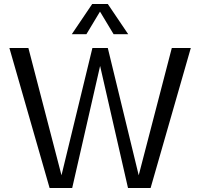

<svg xmlns="http://www.w3.org/2000/svg" viewBox="-20 -940 1000 960"><path d="M27 -700H122L304 0H228ZM442 -700H501L341 0H272ZM460 -700H519L689 0H620ZM839 -700H934L733 0H657ZM441 -920H519L621 -769H548L480 -882L412 -769H339Z"/></svg>

Font: Moderustic
Style: Regular
Weight: 400
Designer: Tural Alisoy
Foundry: TAFT Foundry
Version: Version 2.120